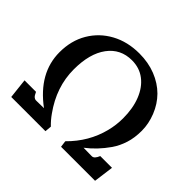

<svg xmlns="http://www.w3.org/2000/svg" viewBox="-153 -843 1033 1033"><g transform="rotate(45 364.0 -326.5)"><path d="M44.9 0 32.2 -113.8H119.6Q128.4 -93.8 136.2 -87.4Q143.6 -81.1 150.6 -81.1Q157.7 -81.1 162.1 -81.1L211.9 -82Q58.1 -196.3 58.1 -354Q58.1 -442.4 97.9 -509.8Q137.7 -577.1 207.5 -615.2Q277.3 -653.3 367.2 -653.3Q435.5 -653.3 492.2 -630.9Q548.8 -608.4 588.4 -568.8Q627.4 -529.3 648.9 -475.3Q670.4 -421.4 670.4 -367.7Q670.4 -314.5 656.7 -271.5Q643.1 -228.5 619.1 -193.8Q572.8 -127.4 513.2 -82L567.9 -81.1H577.6Q595.2 -81.1 608.4 -113.8H697.8L682.6 0H423.8L418.9 -37.1Q509.3 -126 539.1 -243.2Q551.8 -293 551.8 -344.2Q551.8 -420.4 528.8 -477.8Q505.9 -535.2 464.1 -567.1Q422.4 -599.1 364.7 -599.1Q278.3 -599.1 228 -531.2Q177.7 -463.4 177.7 -342.8Q177.7 -209.5 262.7 -91.3Q283.2 -62 308.6 -37.6L305.2 0Z"/></g></svg>

Font: Sancreek
Style: Regular
Weight: 400
Designer: Vernon Adams
Foundry: Vernon Adams
Version: Version 1.100; ttfautohint (v1.8.4.7-5d5b)